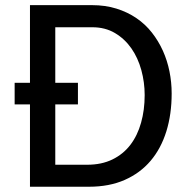

<svg xmlns="http://www.w3.org/2000/svg" viewBox="-20 -709 725 729"><path d="M35.6 -312.5V-394.5H93.8V-689.5H329.1Q379.9 -689.5 422.1 -676.3Q464.4 -663.1 498 -640.1Q531.7 -617.2 556.6 -585.4Q581.5 -553.7 598.4 -516.4Q615.2 -479 623.5 -437.7Q631.8 -396.5 631.8 -354Q631.8 -275.4 611.6 -210.2Q591.3 -145 551.8 -98.4Q512.2 -51.8 453.6 -25.9Q395 0 317.9 0H93.8V-312.5ZM189.9 -605.5V-394.5H275.9V-312.5H189.9V-83.5H311Q365.7 -83.5 406.7 -103.5Q447.8 -123.5 474.9 -158.9Q502 -194.3 515.6 -242.9Q529.3 -291.5 529.3 -348.1Q529.3 -396.5 516.6 -442.9Q503.9 -489.3 478.8 -525.4Q453.6 -561.5 416.5 -583.5Q379.4 -605.5 330.6 -605.5Z"/></svg>

Font: Shanti
Style: Regular
Weight: 400
Designer: vernon adams
Foundry: vernon adams
Version: Version 1.000